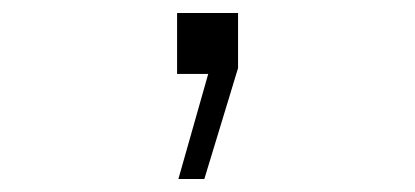

<svg xmlns="http://www.w3.org/2000/svg" viewBox="-20 -114 640 296"><path d="M255 162 301 0H253V-94H347V-9L295 162Z"/></svg>

Font: Geist Mono ExtraLight
Style: Regular
Weight: 200
Monospace: yes
Designer: Basement.studio, Andrés Briganti, Mateo Zaragoza
Foundry: Basement.studio, Vercel, Andrés Briganti, Guido Ferreyra, Mateo Zaragoza
Version: Version 1.500; ttfautohint (v1.8.4.7-5d5b)